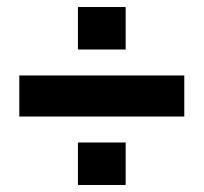

<svg xmlns="http://www.w3.org/2000/svg" viewBox="-20 -634 580 547"><path d="M35 -302H505V-419H35ZM202 -107H338V-228H202ZM202 -493H338V-614H202Z"/></svg>

Font: Aspekta 650
Style: Regular
Weight: 650
Designer: Ivo Dolenc
Version: Version 2.000